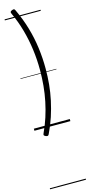

<svg xmlns="http://www.w3.org/2000/svg" viewBox="-240 -1184 826 1790"><g transform="rotate(-15 173.5 -289.5)"><path d="M77 43Q108 -23 130.5 -93Q153 -163 168 -235.5Q183 -308 190 -382.5Q197 -457 197 -533Q197 -634 184 -732Q171 -830 144.5 -925Q118 -1020 77 -1108Q70 -1122 73 -1128Q76 -1134 89 -1140Q103 -1145 109 -1143.5Q115 -1142 120 -1131Q167 -1032 196 -932.5Q225 -833 238 -733Q251 -633 251 -533Q251 -457 244 -382Q237 -307 221 -232.5Q205 -158 180.5 -83Q156 -8 120 66Q115 76 109 78Q103 80 89 75Q76 69 73 63Q70 57 77 43ZM0 555H347V565H0ZM0 -20H347V0H0ZM0 -505H347V-500H0ZM0 -1075H347V-1065H0Z"/></g></svg>

Font: Playwrite AR Guides
Style: Regular
Weight: 400
Designer: Veronika Burian, José Scaglione
Foundry: TypeTogether
Version: Version 1.003